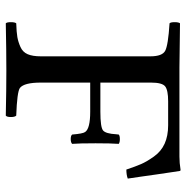

<svg xmlns="http://www.w3.org/2000/svg" viewBox="-10 -648 659 680"><g transform="rotate(90 320.0 -307.5)"><path d="M375 -297H272V-122Q272 -63 291 -48Q305 -38 389 -35Q394 -30 394 -16Q394 -2 389 2Q294 0 230 0Q160 0 62 2Q58 -2 58 -16Q58 -30 62 -35Q94 -36 111 -39Q128 -42 146 -50Q164 -58 171.5 -75.5Q179 -93 179 -122V-510Q179 -552 159.5 -562.5Q140 -573 62 -578Q58 -582 58 -596Q58 -610 62 -615L219 -613H534Q557 -613 581 -617Q585 -617 585 -614Q585 -613 589 -588Q593 -563 597 -534Q601 -505 605.5 -474Q610 -443 612 -430Q599 -425 580 -425Q569 -458 560.5 -477.5Q552 -497 534 -522.5Q516 -548 488.5 -560.5Q461 -573 423 -573H338Q299 -573 285.5 -562.5Q272 -552 272 -512V-333H375Q430 -333 441.5 -342.5Q453 -352 455 -389Q456 -395 456 -398Q460 -402 472 -402Q484 -402 489 -398Q487 -371 487 -316Q487 -258 489 -233Q484 -228 472 -228Q460 -228 456 -233Q453 -271 447 -279Q435 -297 375 -297Z"/></g></svg>

Font: Linux Libertine Mono O
Style: Mono
Weight: 400
Designer: Philipp H. Poll
Foundry: Philipp H. Poll
Version: Version 5.1.7